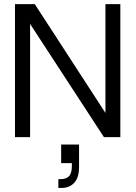

<svg xmlns="http://www.w3.org/2000/svg" viewBox="-20 -670 662 938"><path d="M495.1 -649.9H567.9V0H487.8L127 -553.2V0H53.2V-649.9H149.9L495.1 -118.2ZM278.8 36.1H366.2V145Q366.2 198.2 342.5 223.1Q318.8 248 283.2 248H265.1V205.1H276.9Q303.2 205.1 317.1 190.9Q331.1 176.8 331.1 139.2V127H278.8Z"/></svg>

Font: Overused Grotesk
Style: Regular
Weight: 400
Version: Version 0.002